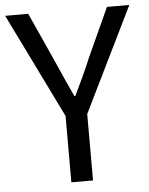

<svg xmlns="http://www.w3.org/2000/svg" viewBox="-54 -777 638 821"><g transform="rotate(-5 265.5 -367.0)"><path d="M219 0H312V-285L532 -734H436L341 -526C319 -472 294 -421 268 -366H264C238 -421 216 -472 192 -526L98 -734H-1L219 -285Z"/></g></svg>

Font: Microsoft YaHei
Style: Regular
Weight: 400
Designer: Ryoko NISHIZUKA 西塚涼子 (kana, bopomofo & ideographs); Paul D. Hunt (Latin, Greek & Cyrillic); Sandoll Communications 산돌커뮤니
Foundry: Adobe
Version: Version 2.001;hotconv 1.0.111;makeotfexe 2.5.65597